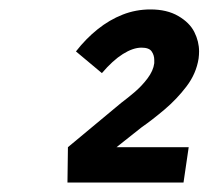

<svg xmlns="http://www.w3.org/2000/svg" viewBox="-20 -805 442 407"><path d="M123 -418 124 -493 237 -587Q249 -596 264.5 -609Q280 -622 292.5 -638.5Q305 -655 307 -671Q307 -675 307 -678Q307 -688 301.5 -696Q296 -704 280 -704Q262 -704 240.5 -690.5Q219 -677 196 -650L141 -696Q162 -723 187 -743Q212 -763 240 -774Q268 -785 299 -785Q334 -785 358 -771Q382 -757 392 -737Q402 -717 402 -696Q402 -689 401 -681Q396 -649 375.5 -622Q355 -595 329 -573Q303 -551 280 -535L227 -493H380L369 -418Z"/></svg>

Font: Lexend Med
Style: Italic
Weight: 500
Italic angle: -8.13011°
Designer: Bonnie Shaver-Troup, Thomas Jockin
Foundry: Lexend
Version: Version 1.007